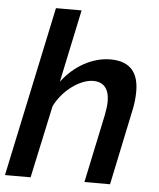

<svg xmlns="http://www.w3.org/2000/svg" viewBox="-52 -775 679 821"><g transform="rotate(5 287.0 -365.0)"><path d="M155 -730 0 0H110L177 -311C212 -383 287 -434 341 -434C385 -434 410 -407 410 -352C410 -335 407 -315 403 -293L341 0H451L518 -319C525 -349 528 -379 528 -405C528 -478 498 -532 407 -532C330 -532 252 -489 199 -418L265 -730Z"/></g></svg>

Font: FIGSv2-sans-serif SmBold Italic
Style: Regular
Weight: 600
Italic angle: -12°
Designer: Matt McInerney, Pablo Impallari, Rodrigo Fuenzalida
Foundry: Matt McInerney, Pablo Impallari, Rodrigo Fuenzalida
Version: Version 4.020;hotconv 1.0.109;makeotfexe 2.5.65596